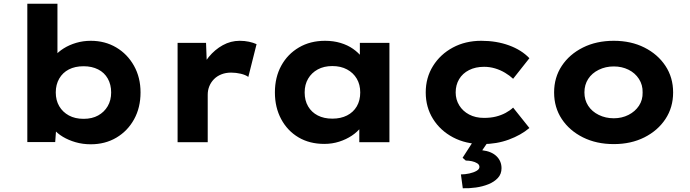

<svg xmlns="http://www.w3.org/2000/svg" viewBox="-20 -760 3689 1026"><path d="M465 11Q422 11 384 0Q346 -11 316 -29Q286 -47 266.5 -70.5Q247 -94 241 -116L284 -124L275 -1H126V-740H287V-404L246 -412Q253 -437 272 -460Q291 -483 320.5 -501.5Q350 -520 387 -531Q424 -542 465 -542Q541 -542 601 -506.5Q661 -471 696 -408.5Q731 -346 731 -266Q731 -185 696.5 -122.5Q662 -60 602 -24.5Q542 11 465 11ZM427 -125Q472 -125 504.5 -143Q537 -161 555.5 -192.5Q574 -224 574 -266Q574 -308 556 -340Q538 -372 504.5 -389Q471 -406 427 -406Q381 -406 348 -389Q315 -372 296.5 -340Q278 -308 278 -266Q278 -224 296.5 -192.5Q315 -161 348 -143Q381 -125 427 -125Z M929 0V-531H1081L1088 -348L1050 -367Q1063 -416 1095.5 -455.5Q1128 -495 1170.5 -518.5Q1213 -542 1261 -542Q1287 -542 1310.5 -537Q1334 -532 1351 -524L1307 -349Q1292 -360 1266.5 -366Q1241 -372 1215 -372Q1186 -372 1162.5 -362.5Q1139 -353 1123 -336.5Q1107 -320 1098.5 -299Q1090 -278 1090 -254V0Z M1713 9Q1634 9 1575 -26Q1516 -61 1482.5 -123.5Q1449 -186 1449 -266Q1449 -347 1483 -409Q1517 -471 1577.5 -506.5Q1638 -542 1717 -542Q1762 -542 1800 -530.5Q1838 -519 1866.5 -499Q1895 -479 1913.5 -455Q1932 -431 1938 -405H1903V-531H2061V0H1900V-136L1934 -131Q1928 -105 1909 -80Q1890 -55 1860 -35Q1830 -15 1792.5 -3Q1755 9 1713 9ZM1756 -126Q1801 -126 1834.5 -143Q1868 -160 1886.5 -191.5Q1905 -223 1905 -266Q1905 -308 1886.5 -339.5Q1868 -371 1834.5 -389Q1801 -407 1756 -407Q1711 -407 1678 -389Q1645 -371 1626.5 -339.5Q1608 -308 1608 -266Q1608 -223 1626.5 -191.5Q1645 -160 1678 -143Q1711 -126 1756 -126Z M2557 10Q2469 10 2401 -26Q2333 -62 2294 -124.5Q2255 -187 2255 -266Q2255 -345 2294 -407.5Q2333 -470 2400 -506Q2467 -542 2552 -542Q2633 -542 2700 -517.5Q2767 -493 2809 -449L2722 -339Q2704 -356 2679 -371Q2654 -386 2625.5 -394.5Q2597 -403 2567 -403Q2521 -403 2486.5 -385.5Q2452 -368 2433.5 -337Q2415 -306 2415 -266Q2415 -228 2434 -197Q2453 -166 2487 -148Q2521 -130 2566 -130Q2602 -130 2630 -137Q2658 -144 2681.5 -156.5Q2705 -169 2722 -185L2809 -76Q2764 -38 2699 -14Q2634 10 2557 10ZM2453 246 2443 172Q2465 172 2488 167Q2511 162 2526.5 153Q2542 144 2542 132Q2542 120 2530 112.5Q2518 105 2501.5 101.5Q2485 98 2469 98L2452 83L2521 -24H2603L2557 43Q2607 49 2633.5 75Q2660 101 2660 139Q2660 170 2640.5 191Q2621 212 2590 224.5Q2559 237 2523 242Q2487 247 2453 246Z M3260 10Q3167 10 3095 -26Q3023 -62 2982 -124Q2941 -186 2941 -266Q2941 -346 2982 -408Q3023 -470 3095 -506Q3167 -542 3260 -542Q3352 -542 3423.5 -506Q3495 -470 3536 -408Q3577 -346 3577 -266Q3577 -186 3536 -124Q3495 -62 3423.5 -26Q3352 10 3260 10ZM3260 -128Q3303 -128 3338.5 -146Q3374 -164 3394.5 -195Q3415 -226 3414 -266Q3415 -306 3394.5 -338Q3374 -370 3338.5 -387.5Q3303 -405 3260 -405Q3216 -405 3179.5 -387Q3143 -369 3123 -338Q3103 -307 3103 -266Q3103 -226 3123 -195Q3143 -164 3179.5 -146Q3216 -128 3260 -128Z"/></svg>

Font: Lexend Exa
Style: Bold
Weight: 700
Designer: Bonnie Shaver-Troup, Thomas Jockin
Foundry: Lexend
Version: Version 1.007